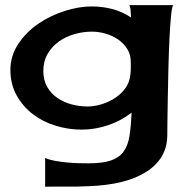

<svg xmlns="http://www.w3.org/2000/svg" viewBox="-20 -500 713 729"><path d="M637.7 -480.5Q632.8 -474.6 629.4 -439.9Q626 -405.3 623.5 -355Q621.1 -304.7 619.6 -246.6Q618.2 -188.5 617.2 -135.3Q616.2 -82 615.7 -41.5Q615.2 -1 615.2 12.7Q615.2 100.6 537.1 151.4Q459 202.1 315.4 207Q274.4 209 233.4 208.5Q192.4 208 151.4 209V99.6Q166 106.4 187.5 110.4Q209 114.3 232.4 116.7Q255.9 119.1 277.8 119.6Q299.8 120.1 315.4 120.1Q369.1 120.1 400.9 109.4Q432.6 98.6 449.2 75.7Q465.8 52.7 471.7 16.1Q477.5 -20.5 479.5 -72.3Q439.5 -41 389.6 -24.4Q339.8 -7.8 290 -7.8Q240.2 -7.8 191.9 -22.5Q143.6 -37.1 105.5 -65.9Q67.4 -94.7 43.5 -137.2Q19.5 -179.7 19.5 -234.4Q19.5 -288.1 49.3 -333Q79.1 -377.9 124.5 -409.2Q169.9 -440.4 224.6 -458Q279.3 -475.6 328.1 -475.6Q368.2 -475.6 406.2 -465.8Q444.3 -456.1 477.5 -433.6Q476.6 -441.4 476.1 -457Q475.6 -472.7 470.7 -480.5ZM313.5 -95.7Q337.9 -95.7 365.2 -104Q392.6 -112.3 416 -127.4Q439.5 -142.6 455.6 -164.6Q471.7 -186.5 474.6 -213.9Q476.6 -225.6 476.6 -238.8Q476.6 -252 476.6 -264.6Q476.6 -293 462.9 -314.5Q449.2 -335.9 427.7 -350.6Q406.2 -365.2 379.9 -372.6Q353.5 -379.9 329.1 -379.9Q295.9 -379.9 263.2 -370.6Q230.5 -361.3 204.1 -342.8Q177.7 -324.2 161.1 -295.9Q144.5 -267.6 144.5 -230.5Q144.5 -195.3 159.2 -169.9Q173.8 -144.5 198.2 -127.9Q222.7 -111.3 252.4 -103.5Q282.2 -95.7 313.5 -95.7Z"/></svg>

Font: Cherry Cream Soda
Style: Regular
Weight: 400
Designer: Font Diner, Inc
Foundry: Font Diner, Inc
Version: Version 1.000